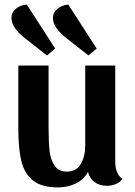

<svg xmlns="http://www.w3.org/2000/svg" viewBox="-20 -796 590 838"><path d="M514 -15Q505 -1 486.5 7Q468 15 447 15Q415 15 393 -1Q371 -17 364 -46Q346 -12 310.5 5Q275 22 233 22Q160 22 122.5 -9.5Q85 -41 72.5 -95.5Q60 -150 60 -236V-510H192V-241Q192 -179 196 -140Q200 -101 217.5 -74Q235 -47 272 -47Q313 -47 332.5 -80Q352 -113 352 -162V-510H483V-91Q483 -37 514 -15ZM185 -554 93 -626Q30 -674 30 -717Q30 -742 49.5 -758Q69 -774 97 -776L221 -584ZM366 -554 274 -626Q211 -674 211 -717Q211 -742 231 -758Q251 -774 278 -776L402 -584Z"/></svg>

Font: Sansita Medium
Style: Regular
Weight: 500
Designer: Pablo Cosgaya
Foundry: Omnibus-Type
Version: Version 1.006